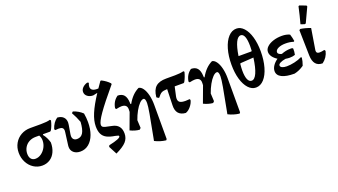

<svg xmlns="http://www.w3.org/2000/svg" viewBox="-75 -1403 4052 2301"><g transform="rotate(-20 1951.5 -252.0)"><path d="M522 -462Q505 -390 477 -347L466 -339H376L371 -331Q412 -281 430 -214Q430 -147 406.5 -95.5Q383 -44 339.5 -16Q296 12 240 12Q181 12 131.5 -20Q82 -52 53.5 -107.5Q25 -163 25 -229Q25 -295 55 -348Q85 -401 138 -431Q191 -461 257 -461H393Q472 -461 511 -473ZM327 -339H281Q235 -339 197.5 -319Q160 -299 138.5 -262.5Q117 -226 117 -182Q117 -140 136.5 -116.5Q156 -93 191 -93Q230 -93 265.5 -118Q301 -143 323 -184Q345 -225 345 -272Q345 -308 327 -339Z M611 -90Q611 -102 612 -108L633 -268Q635 -284 635 -289Q635 -315 620.5 -326.5Q606 -338 574 -338Q555 -338 531 -335L521 -349Q547 -430 603 -468Q652 -465 679 -438.5Q706 -412 706 -367Q706 -353 703 -338L684 -226Q682 -210 682 -204Q682 -176 697.5 -160.5Q713 -145 741 -145Q792 -145 817.5 -188Q843 -231 849 -324Q823 -394 787 -457L804 -473Q874 -451 922 -404Q932 -348 932 -291Q932 -203 907 -135Q882 -67 835.5 -28.5Q789 10 728 10Q675 10 643 -17.5Q611 -45 611 -90Z M1297 -14Q1297 48 1257.5 91.5Q1218 135 1123 180L1068 75L1077 57Q1226 25 1226 -3Q1226 -11 1218 -14.5Q1210 -18 1181 -24Q1116 -34 1077 -54.5Q1038 -75 1019.5 -112.5Q1001 -150 1001 -210Q1001 -282 1038 -370.5Q1075 -459 1156 -582Q1151 -581 1100 -570Q1057 -570 1028 -592.5Q999 -615 999 -650Q999 -679 1022 -703Q1045 -727 1084 -739L1102 -731Q1090 -703 1090 -682Q1090 -652 1114.5 -638Q1139 -624 1186 -627Q1203 -654 1227 -686L1240 -705H1253Q1312 -675 1351 -633L1353 -621Q1200 -439 1132 -341.5Q1064 -244 1064 -207Q1064 -190 1073.5 -181.5Q1083 -173 1106.5 -166.5Q1130 -160 1187 -149Q1297 -128 1297 -14Z M1748 -215V222L1738 235Q1663 226 1597 192L1604 157Q1642 -38 1658.5 -132.5Q1675 -227 1675 -264Q1675 -325 1650 -325Q1627 -325 1598.5 -296Q1570 -267 1542.5 -217.5Q1515 -168 1495 -110L1500 -10L1483 7Q1428 3 1365 -27L1442 -235L1443 -261Q1447 -332 1373 -332Q1349 -332 1304 -322L1293 -335Q1307 -423 1373 -468Q1426 -468 1453 -436.5Q1480 -405 1483 -337L1484 -320L1492 -318Q1523 -373 1559.5 -410Q1596 -447 1641 -469Q1671 -465 1695.5 -430.5Q1720 -396 1734 -339Q1748 -282 1748 -215Z M2029 -224Q2025 -207 2025 -191Q2025 -158 2047 -144Q2069 -130 2118 -130Q2142 -130 2170 -133L2177 -120Q2169 -81 2138 -43Q2107 -5 2071 7Q1947 -2 1952 -134L1958 -338Q1908 -337 1885 -324.5Q1862 -312 1834 -274H1827L1805 -287L1803 -294Q1812 -382 1856.5 -421.5Q1901 -461 1989 -461H2102Q2168 -461 2214 -473L2224 -462Q2209 -401 2179 -346L2168 -338H2054Z M2684 -215V222L2674 235Q2599 226 2533 192L2540 157Q2578 -38 2594.5 -132.5Q2611 -227 2611 -264Q2611 -325 2586 -325Q2563 -325 2534.5 -296Q2506 -267 2478.5 -217.5Q2451 -168 2431 -110L2436 -10L2419 7Q2364 3 2301 -27L2378 -235L2379 -261Q2383 -332 2309 -332Q2285 -332 2240 -322L2229 -335Q2243 -423 2309 -468Q2362 -468 2389 -436.5Q2416 -405 2419 -337L2420 -320L2428 -318Q2459 -373 2495.5 -410Q2532 -447 2577 -469Q2607 -465 2631.5 -430.5Q2656 -396 2670 -339Q2684 -282 2684 -215Z M3167 -381Q3167 -269 3141.5 -180Q3116 -91 3070.5 -41Q3025 9 2967 9Q2914 9 2871.5 -37Q2829 -83 2805.5 -164Q2782 -245 2782 -348Q2782 -459 2808 -547.5Q2834 -636 2880 -686Q2926 -736 2985 -736Q3036 -736 3078 -690.5Q3120 -645 3143.5 -564Q3167 -483 3167 -381ZM2897 -417H3061L3067 -423Q3069 -445 3069 -484Q3069 -561 3053 -602Q3037 -643 3006 -643Q2969 -643 2941.5 -585.5Q2914 -528 2897 -417ZM3059 -340 2891 -329 2885 -323Q2880 -271 2880 -239Q2880 -164 2897 -125Q2914 -86 2946 -86Q2984 -86 3013 -150.5Q3042 -215 3059 -340Z M3604 -142Q3600 -100 3580 -45Q3520 -3 3457 10Q3351 10 3296 -18Q3241 -46 3241 -99Q3241 -133 3263.5 -167Q3286 -201 3325 -228Q3288 -251 3266.5 -280.5Q3245 -310 3245 -342Q3245 -378 3275 -406.5Q3305 -435 3355.5 -451.5Q3406 -468 3466 -468Q3523 -468 3566 -448Q3581 -402 3587 -359L3577 -352Q3535 -367 3477 -367Q3421 -367 3383.5 -349Q3346 -331 3346 -302Q3346 -276 3394 -264Q3453 -288 3512 -288Q3527 -288 3534 -287L3544 -278Q3546 -239 3537 -200Q3507 -189 3467 -189Q3444 -189 3416 -194Q3372 -187 3346 -173.5Q3320 -160 3320 -143Q3320 -125 3342 -114.5Q3364 -104 3400 -104Q3446 -104 3499.5 -116Q3553 -128 3594 -149Z M3696 -133 3689 -460 3703 -470Q3769 -460 3830 -436L3787 -172Q3786 -167 3786 -159Q3786 -142 3796 -134Q3806 -126 3827 -126Q3850 -126 3889 -135L3899 -119Q3881 -40 3815 9Q3757 9 3727.5 -27Q3698 -63 3696 -133ZM3725 -522Q3753 -622 3777 -733L3788 -739L3870 -708L3875 -695L3788 -509L3773 -505Z"/></g></svg>

Font: Alegreya
Style: Bold
Weight: 700
Designer: Juan Pablo del Peral
Foundry: Huerta Tipografica
Version: Version 2.008; ttfautohint (v1.8)